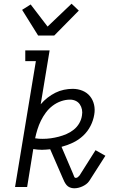

<svg xmlns="http://www.w3.org/2000/svg" viewBox="-20 -1006 640 1033"><path d="M185 -815 99 -953 145 -982 236 -863 365 -986 404 -949 272 -815ZM379 7Q367 7 356 2.5Q345 -2 338 -10.5Q331 -19 326 -29Q321 -39 317 -49L250 -203Q239 -202 228 -201Q217 -200 206 -200Q194 -200 182.5 -201Q171 -202 159 -204L126 0H61L173 -677H116V-735H247L199 -445Q216 -465 236 -480.5Q256 -496 278 -507Q300 -518 324 -523Q348 -528 371 -528Q399 -528 423.5 -518Q448 -508 464 -488.5Q480 -469 486 -443Q492 -417 487 -389Q482 -358 467 -328.5Q452 -299 427.5 -276Q403 -253 372.5 -238.5Q342 -224 311 -216L373 -71Q376 -65 378.5 -57Q381 -49 388 -49Q394 -49 399 -53Q404 -57 408 -62L494 -198L547 -168L460 -32Q453 -22 443.5 -15Q434 -8 423 -3Q412 2 401 4.5Q390 7 379 7ZM210 -259Q232 -259 253.5 -262Q275 -265 296 -270.5Q317 -276 338 -285Q359 -294 377 -308.5Q395 -323 406.5 -343Q418 -363 421 -385Q424 -401 421 -416.5Q418 -432 409.5 -444.5Q401 -457 387 -463.5Q373 -470 357 -470Q333 -470 308.5 -461.5Q284 -453 263 -437Q242 -421 226.5 -400Q211 -379 200 -356.5Q189 -334 181.5 -310Q174 -286 169 -262Q180 -260 190 -259.5Q200 -259 210 -259Z"/></svg>

Font: Iosevka Etoile Light
Style: Italic
Weight: 300
Italic angle: -9°
Designer: Belleve Invis
Foundry: Belleve Invis
Version: Version 22.1.2; ttfautohint (v1.8.4)